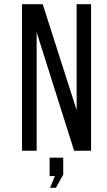

<svg xmlns="http://www.w3.org/2000/svg" viewBox="-20 -720 509 917"><path d="M155 0V-566L334 0H415V-700H346V-194L184 -700H85V0ZM242 121 219 177H247L282 114V33H217V121Z"/></svg>

Font: Bebas Neue Regular two
Style: Regular2
Weight: 400
Designer: Ryoichi Tsunekawa & LGV (GE)
Foundry: Free Software Foundation, Inc.
Version: Version 1.003 August 13, 2016